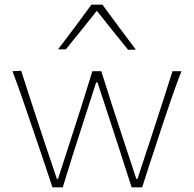

<svg xmlns="http://www.w3.org/2000/svg" viewBox="-20 -797 825 817"><path d="M203 0Q188 -46.5 172.2 -93.2Q156.5 -140 140 -188L110 -276Q91.5 -330.5 72.8 -384.5Q54 -438.5 33 -494L70 -496Q92 -428 116.5 -352.5Q141 -277 164 -208L222 -36H227L284 -212.5Q306.5 -282 329 -352.5Q351.5 -423 373 -494H411Q432 -426.5 455 -355.2Q478 -284 501 -215L560 -36H565L624.5 -216.5Q647 -285 670.8 -358.8Q694.5 -432.5 714 -494H752Q731 -439.5 712 -385Q693 -330.5 675 -276L646.5 -189Q630.5 -141 615 -93.5Q599.5 -46 585 0H540Q518.5 -67.5 495.2 -139.5Q472 -211.5 450.5 -276.5L395 -446H389L334 -275.5Q313 -210.5 290.2 -139Q267.5 -67.5 247 0ZM525 -585Q491.5 -626.5 458 -668.2Q424.5 -710 392 -751Q360 -710.5 327 -669.5Q294 -628.5 260 -587H227Q264 -635 299.2 -682.5Q334.5 -730 369 -777H416Q450.5 -730 486 -682Q521.5 -634 558 -586Z"/></svg>

Font: Commissioner Flair Thin
Style: Regular
Weight: 100
Designer: Kostas Bartsokas
Foundry: Kostas Bartsokas
Version: Version 1.000; ttfautohint (v1.8.3)